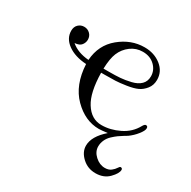

<svg xmlns="http://www.w3.org/2000/svg" viewBox="-147 -583 923 929"><g transform="rotate(30 314.5 -118.5)"><path d="M55.2 -334Q55.2 -356 68.6 -368.9Q82 -381.8 101.1 -381.8Q120.1 -381.8 133.5 -368.9Q147 -356 147 -335.9Q147 -319.8 136.5 -305.9Q126 -292 99.1 -290Q136.2 -257.8 198.2 -252.9Q204.1 -338.9 266.6 -390.4Q329.1 -441.9 403.8 -441.9Q458 -441.9 496.1 -411.9Q534.2 -381.8 534.2 -335Q534.2 -305.2 517.6 -284.2Q501 -263.2 479.5 -253.2Q458 -243.2 420.9 -237.5Q383.8 -231.9 361.3 -231Q338.9 -230 300.8 -230H282.2Q284.2 -120.1 317.9 -66.9Q353 -10.7 410.2 -11.2Q459 -11.2 508.1 -35.2Q557.1 -59.1 582 -105Q589.8 -119.1 597.2 -119.1Q608.4 -119.1 607.9 -106Q607.9 -93.8 589.8 -70.8Q571.8 -47.9 547.9 -30.8Q545.9 -29.8 531.5 -21Q517.1 -12.2 505.1 -3.7Q493.2 4.9 478.5 18.6Q463.9 32.2 456.1 49.6Q448.2 66.9 448.2 85.9Q448.2 114.7 473.1 137.5Q498 160.2 527.8 160.2Q548.8 160.2 562 149.7Q575.2 139.2 581.5 128.7Q587.9 118.2 592.8 118.2Q602.5 118.2 603 127.9Q603 147.9 575 176.5Q546.9 205.1 501 205.1Q457 205.1 426 176Q395 147 395 111.8Q395 60.1 456.1 6.8Q423.8 10.7 408.2 11.2Q331.1 11.2 267.6 -52.5Q204.1 -116.2 198.2 -230Q134.3 -233.9 94.7 -262.5Q55.2 -291 55.2 -334ZM282.2 -252.9H313Q349.1 -252.9 375 -254.9Q400.9 -256.8 432.9 -264.4Q464.8 -272 482.4 -289.6Q500 -307.1 500 -335Q500 -369.1 474.1 -394Q448.2 -418.9 407.2 -418.9Q370.1 -418.9 340.6 -397Q311 -375 296.9 -340.8Q284.2 -310.1 282.2 -252.9Z"/></g></svg>

Font: CMU Serif Upright Italic
Style: UprightItalic
Weight: 500
Version: Version 0.7.0